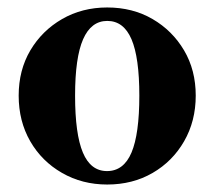

<svg xmlns="http://www.w3.org/2000/svg" viewBox="-20 -480 574 514"><path d="M267 14Q200 14 145.9 -17.2Q91.7 -48.3 60.9 -101.9Q30 -155.6 30 -224Q30 -292.2 61.2 -345.1Q92.4 -397.9 146.2 -429Q199.9 -460 267 -460Q335.2 -460 388.4 -429Q441.6 -398 472.8 -345.1Q504 -292.2 504 -224.1Q504 -156 473 -102Q442 -48 388.5 -17Q334.9 14 267 14ZM266.5 -22Q311 -22 332 -71.5Q353 -121.1 353 -224Q353 -326 332 -375Q311 -424 267.2 -424Q224 -424 202.5 -375Q181 -326 181 -224Q181 -121.1 201.9 -71.5Q222.7 -22 266.5 -22Z"/></svg>

Font: Baskervville SC
Style: Regular
Weight: 400
Designer: Alexis Faudot, Rémi Forte, Morgane Pierson, Rafael Ribas, Tanguy Vanlaeys, Rosalie Wagner, Thomas Huot-Marchand
Foundry: ANRT
Version: Version 1.100